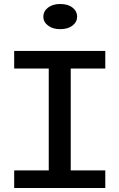

<svg xmlns="http://www.w3.org/2000/svg" viewBox="-20 -941 598 961"><path d="M224 -52V-635H334V-52ZM51 0V-88H507V0ZM51 -598V-686H507V-598ZM281 -795Q244 -795 220.5 -813Q197 -831 197 -857Q197 -885 220.5 -903Q244 -921 281 -921Q320 -921 343 -903Q366 -885 366 -857Q366 -831 343 -813Q320 -795 281 -795Z"/></svg>

Font: BioRhyme SemiExpanded
Style: Regular
Weight: 400
Width: 6
Designer: Aoife Mooney
Foundry: Aoife Mooney Type
Version: Version 1.600;gftools[0.9.33]